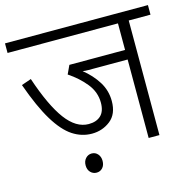

<svg xmlns="http://www.w3.org/2000/svg" viewBox="-105 -727 927 929"><g transform="rotate(-15 358.0 -262.5)"><path d="M607 -574V0H553V-393H390Q372 -393 356 -393Q340 -393 328 -395Q372 -360 399.5 -316Q427 -272 427 -219Q427 -154 387 -122.5Q347 -91 294 -91Q243 -91 198 -120.5Q153 -150 111 -219Q69 -288 27 -406L76 -423Q124 -280 176 -210Q228 -140 291 -140Q330 -140 352 -161Q374 -182 374 -225Q374 -278 339.5 -321Q305 -364 254 -398L274 -441H553V-574H0V-622H716V-574ZM224 49Q224 28 236.5 14.5Q249 1 267 1Q285 1 297 14.5Q309 28 309 49Q309 71 297 84Q285 97 267 97Q249 97 236.5 84Q224 71 224 49Z"/></g></svg>

Font: Noto Sans Light
Style: Italic
Weight: 300
Italic angle: -12°
Designer: Monotype Design Team
Foundry: Monotype Imaging Inc.
Version: Version 2.013; ttfautohint (v1.8.4.7-5d5b)